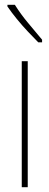

<svg xmlns="http://www.w3.org/2000/svg" viewBox="-20 -783 206 803"><path d="M96 0H71V-527H96ZM42 -763Q68 -722 97.5 -687Q127 -652 156 -617V-606H140Q121 -625 97 -650.5Q73 -676 50.5 -703.5Q28 -731 11 -756V-763Z"/></svg>

Font: Noto Sans Lao ExtraCondensed Thin
Style: Regular
Weight: 100
Width: 2
Designer: Monotype Design Team
Foundry: Monotype Imaging Inc.
Version: Version 2.003; ttfautohint (v1.8.4.7-5d5b)